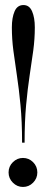

<svg xmlns="http://www.w3.org/2000/svg" viewBox="-20 -728 188 761"><path d="M67.5 -162.5Q67.5 -246.5 61.2 -311.5Q55 -376.5 47 -429Q39 -481.5 33 -527.5Q27 -573.5 27 -619.5Q27 -658 37.8 -683Q48.5 -708 73 -708Q96.5 -708 107.2 -683Q118 -658 118 -619.5Q118 -573.5 111.8 -527.5Q105.5 -481.5 97.5 -429Q89.5 -376.5 83.5 -311.5Q77.5 -246.5 77.5 -162.5ZM71 13Q48 13 31 -4Q14 -21 14 -44.5Q14 -68.5 31 -85.2Q48 -102 71 -102Q94.5 -102 111.2 -85.2Q128 -68.5 128 -44.5Q128 -21 111.2 -4Q94.5 13 71 13Z"/></svg>

Font: Imbue 100pt Medium
Style: Regular
Weight: 500
Designer: Tyler Finck
Foundry: Etcetera Type Company
Version: Version 1.102; ttfautohint (v1.8.3)